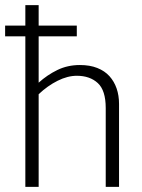

<svg xmlns="http://www.w3.org/2000/svg" viewBox="-30 -730 553 750"><path d="M270 -630V-588H121V-407Q154 -437 194 -456.5Q234 -476 282 -476Q321 -476 350 -464.5Q379 -453 397.5 -432.5Q416 -412 425.5 -384.5Q435 -357 435 -324V0H383V-308Q383 -377 352 -405.5Q321 -434 270 -434Q234 -434 195 -414.5Q156 -395 121 -362V0H69V-588H-10V-630H69V-710H121V-630Z"/></svg>

Font: Mukta Mahee ExtraLight
Style: Regular
Weight: 275
Designer: Shuchita Grover, Noopur Datye, Girish Dalvi, Yashodeep Gholap
Foundry: Ek Type
Version: Version 2.538;PS 1.000;hotconv 16.6.51;makeotf.lib2.5.65220;